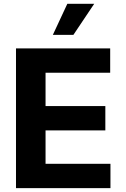

<svg xmlns="http://www.w3.org/2000/svg" viewBox="-20 -979 653 999"><path d="M63.2 0H554.7V-126.8H217V-300.4H528.1V-427.2H217V-600.5H553.3V-727.3H63.2ZM255 -797.6H361.9L470.2 -959.2H330.3Z"/></svg>

Font: Magic Ui Pro
Style: Bold
Weight: 700
Designer: Stefan Endress, Andreas Faust
Version: Version 1.000;FEAKit 1.0